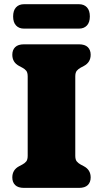

<svg xmlns="http://www.w3.org/2000/svg" viewBox="-20 -916 502 936"><path d="M347 -157Q347 -137.5 354.5 -128.8Q362 -120 373 -114L389 -105.5Q422 -88 422 -51Q422 -27.5 408 -13.8Q394 0 364.5 0H97.5Q68 0 54 -13.8Q40 -27.5 40 -51Q40 -88 73 -105.5L89 -114Q100.5 -120 107.8 -128.8Q115 -137.5 115 -157V-543Q115 -562.5 107.8 -571.2Q100.5 -580 89 -586L73 -594.5Q40 -612 40 -649Q40 -672.5 54 -686.2Q68 -700 97.5 -700H364.5Q394 -700 408 -686.2Q422 -672.5 422 -649Q422 -612 389 -594.5L373 -586Q362 -580 354.5 -571.2Q347 -562.5 347 -543ZM44 -835.5Q44 -865 58.2 -880.2Q72.5 -895.5 97 -895.5H365Q389.5 -895.5 403.8 -880.2Q418 -865 418 -836Q418 -807 403.8 -791.8Q389.5 -776.5 365 -776.5H97Q72.5 -776.5 58.2 -791.8Q44 -807 44 -835.5Z"/></svg>

Font: Fraunces 9pt S100 Black
Style: Regular
Weight: 900
Version: Version 1.000; ttfautohint (v1.8.3)